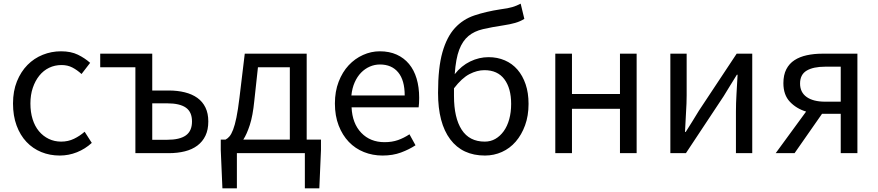

<svg xmlns="http://www.w3.org/2000/svg" viewBox="-20 -836 4792 1048"><path d="M306 13Q252 13 205.5 -6Q159 -25 124.5 -61.5Q90 -98 70.5 -151Q51 -204 51 -271Q51 -339 72.5 -392Q94 -445 130 -481.5Q166 -518 213.5 -537Q261 -556 313 -556Q367 -556 405 -537.5Q443 -519 472 -493L425 -432Q401 -454 375 -467.5Q349 -481 316 -481Q279 -481 248 -466Q217 -451 194.5 -423Q172 -395 159 -356.5Q146 -318 146 -271Q146 -224 158 -185.5Q170 -147 192.5 -120Q215 -93 246 -78Q277 -63 314 -63Q352 -63 384 -78.5Q416 -94 442 -117L481 -56Q445 -23 400 -5Q355 13 306 13Z M811 -543V-342H901Q949 -342 989 -332Q1029 -322 1057.5 -301.5Q1086 -281 1101.5 -249Q1117 -217 1117 -173Q1117 -128 1101.5 -95.5Q1086 -63 1057.5 -41.5Q1029 -20 989 -10Q949 0 901 0H719V-469H527V-543ZM811 -272V-73H892Q961 -73 994.5 -97Q1028 -121 1028 -173Q1028 -225 994.5 -248.5Q961 -272 892 -272Z M1185 -17V-74H1211Q1223 -80 1233 -92Q1243 -104 1252.5 -128.5Q1262 -153 1270.5 -194.5Q1279 -236 1287 -302L1316 -543H1654V-74H1732V-17L1723 192H1644V0H1273V192H1194ZM1562 -74V-469H1388L1368 -285Q1360 -204 1343.5 -153.5Q1327 -103 1308 -74Z M2068 13Q2014 13 1966.5 -6Q1919 -25 1884 -61.5Q1849 -98 1828.5 -151Q1808 -204 1808 -271Q1808 -337 1828.5 -390Q1849 -443 1883 -479.5Q1917 -516 1961.5 -536Q2006 -556 2053 -556Q2105 -556 2145 -538Q2185 -520 2212.5 -487Q2240 -454 2254 -407Q2268 -360 2268 -302Q2268 -270 2265 -250H1899Q1903 -162 1952 -111Q2001 -60 2079 -60Q2120 -60 2152.5 -71.5Q2185 -83 2215 -103L2248 -43Q2213 -20 2168.5 -3.5Q2124 13 2068 13ZM2189 -315Q2189 -398 2153.5 -441Q2118 -484 2054 -484Q2025 -484 1998.5 -472.5Q1972 -461 1951 -439.5Q1930 -418 1916 -386.5Q1902 -355 1898 -315Z M2626 -63Q2658 -63 2684 -78Q2710 -93 2729.5 -120Q2749 -147 2759.5 -185Q2770 -223 2770 -269Q2770 -354 2733 -403.5Q2696 -453 2624 -453Q2584 -453 2542.5 -431.5Q2501 -410 2458 -354V-312Q2458 -193 2500 -128Q2542 -63 2626 -63ZM2842 -733Q2820 -719 2792 -711Q2764 -703 2730 -698Q2664 -688 2616.5 -677Q2569 -666 2537 -639.5Q2505 -613 2486.5 -564.5Q2468 -516 2462 -431Q2498 -477 2546.5 -500.5Q2595 -524 2647 -524Q2695 -524 2735.5 -506.5Q2776 -489 2804.5 -456Q2833 -423 2849 -376Q2865 -329 2865 -269Q2865 -204 2846 -152Q2827 -100 2795 -63Q2763 -26 2719.5 -6.5Q2676 13 2627 13Q2504 13 2437.5 -75.5Q2371 -164 2371 -329Q2371 -467 2395 -551Q2419 -635 2463 -683Q2507 -731 2570 -752Q2633 -773 2711 -785Q2734 -788 2749.5 -791Q2765 -794 2777 -797.5Q2789 -801 2799.5 -805.5Q2810 -810 2822 -816Z M3102 -543V-323H3364V-543H3455V0H3364V-242H3102V0H3011V-543Z M3639 -543H3728V-316Q3728 -273 3724.5 -221Q3721 -169 3719 -116H3723Q3739 -141 3759.5 -174Q3780 -207 3795 -232L4001 -543H4086V0H3997V-227Q3997 -271 4000 -322.5Q4003 -374 4006 -428H4002Q3986 -402 3965.5 -369Q3945 -336 3930 -311L3724 0H3639Z M4214 0 4380 -227Q4327 -243 4291.5 -280.5Q4256 -318 4256 -382Q4256 -427 4272 -458Q4288 -489 4316.5 -507.5Q4345 -526 4384 -534.5Q4423 -543 4469 -543H4660V0H4569V-215H4467L4317 0ZM4347 -380Q4347 -332 4383 -306.5Q4419 -281 4484 -281H4569V-472H4484Q4419 -472 4383 -450.5Q4347 -429 4347 -380Z"/></svg>

Font: Kinto Sans
Style: Regular
Weight: 400
Designer: Authors: Ryoko NISHIZUKA  (kana & ideographs); Paul D. Hunt (Latin, Greek & Cyrillic); Wenlong ZHANG  (bopomofo); Sandol
Foundry: Adobe Systems Incorporated, ookami Inc.
Version: Version 0.001